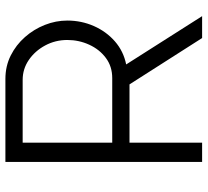

<svg xmlns="http://www.w3.org/2000/svg" viewBox="-48 -702 750 693"><g transform="rotate(-90 326.5 -355.0)"><path d="M89.1 0V-710H388.7Q434.8 -710 473.1 -690.8Q511.4 -671.6 539.6 -639.5Q567.9 -607.5 583.6 -567.7Q599.3 -527.9 599.3 -486.5Q599.3 -435.8 579.5 -390.7Q559.6 -345.7 524.1 -314.7Q488.5 -283.7 440.9 -274.1L615.2 0H536.2L368.9 -262.1H158.5V0ZM158.5 -324.4H391.5Q433.5 -324.4 464.2 -347.3Q495 -370.1 512.1 -407.4Q529.2 -444.6 529.2 -486.5Q529.2 -529.8 509.4 -566.5Q489.7 -603.2 457.1 -625.5Q424.6 -647.7 385.2 -647.7H158.5Z"/></g></svg>

Font: Raleway Thin
Style: Regular
Weight: 100
Designer: Matt McInerney, Pablo Impallari, Rodrigo Fuenzalida
Foundry: Matt McInerney, Pablo Impallari, Rodrigo Fuenzalida
Version: Version 4.026